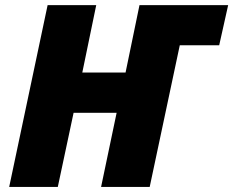

<svg xmlns="http://www.w3.org/2000/svg" viewBox="-20 -734 916 754"><path d="M16.1 0 167 -713.9H357.9L303.2 -449.2H473.1L527.8 -713.9H876L840.8 -556.2H686L567.9 0H377L438 -291H269L207 0Z"/></svg>

Font: Open Sans ExtraBold
Style: Italic
Weight: 800
Italic angle: -12°
Designer: Monotype Design Team
Foundry: Monotype Imaging Inc.
Version: Version 3.000; ttfautohint (v1.8.4)